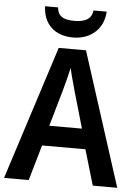

<svg xmlns="http://www.w3.org/2000/svg" viewBox="-61 -977 729 1024"><g transform="rotate(5 303.5 -465.5)"><path d="M468 -931H397C393 -880 348 -867 302 -867C250 -867 212 -878 208 -931H138C142 -835 203 -778 301 -778C397 -778 464 -840 468 -931ZM475 0H606L376 -716H230L0 0H132L187 -190H419ZM335 -492 391 -298H216L272 -493C279 -519 295 -578 303 -615C310 -580 326 -526 335 -492Z"/></g></svg>

Font: Noto Sans Gujarati UI SemiCondensed SemiBold
Style: Regular
Weight: 600
Width: 4
Designer: Jelle Bosma - Monotype Design Team, Universal Thirst
Foundry: Monotype Imaging Inc.
Version: Version 2.106